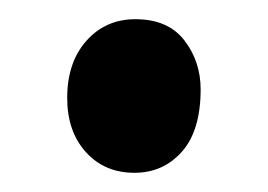

<svg xmlns="http://www.w3.org/2000/svg" viewBox="-20 -147 279 200"><path d="M121 -127Q155 -127 172 -105Q189 -83 189 -54Q189 -11 169.5 11Q150 33 120 33Q89 33 69.5 11.5Q50 -10 50 -45Q50 -82 70 -104.5Q90 -127 121 -127Z"/></svg>

Font: Henny Penny
Style: Regular
Weight: 400
Designer: Olga Umpeleva
Foundry: Brownfox
Version: Version 1.001